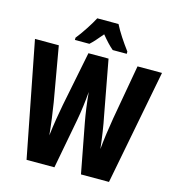

<svg xmlns="http://www.w3.org/2000/svg" viewBox="-131 -1041 1054 1152"><g transform="rotate(15 395.5 -465.0)"><path d="M462 -930H330C312 -894 264 -820 234 -784V-770H324C342 -786 367 -814 395 -848C423 -814 447 -788 469 -770H556V-784C518 -835 484 -886 462 -930ZM790 -714H638L578 -376C567 -311 556 -235 551 -177C544 -243 532 -323 521 -375L458 -714H333L265 -374C256 -327 242 -247 234 -177C228 -240 217 -323 208 -376L149 -714H1L140 0H313L371 -307C382 -364 391 -438 395 -490C401 -423 410 -360 420 -306L478 0H652Z"/></g></svg>

Font: Noto Sans Myanmar ExtraCondensed ExtraBold
Style: Regular
Weight: 800
Width: 2
Designer: Monotype Design Team
Foundry: Monotype Imaging Inc.
Version: Version 2.107